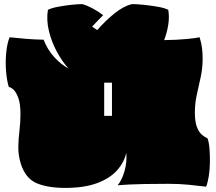

<svg xmlns="http://www.w3.org/2000/svg" viewBox="-20 -895 1054 938"><path d="M299 23Q213 23 159 0Q105 -23 82 -94Q69 -136 69.5 -176Q70 -216 75 -256Q80 -296 80 -337Q80 -388 69.5 -416.5Q59 -445 46 -457Q33 -469 23 -470Q13 -503 9.5 -548.5Q6 -594 10.5 -639Q15 -684 27 -713Q62 -709 104.5 -705.5Q147 -702 193 -701Q212 -652 245 -616Q278 -580 315 -560Q284 -594 258 -642Q232 -690 219 -743.5Q206 -797 214 -847Q232 -856 264 -862Q296 -868 329 -871.5Q362 -875 382 -875Q404 -869 431.5 -854.5Q459 -840 484 -821Q471 -808 457.5 -794Q444 -780 430 -765L455 -748Q496 -795 540 -830Q584 -865 624 -875Q647 -875 682 -871.5Q717 -868 751 -862Q785 -856 802 -847Q808 -812 802 -774Q796 -736 782 -699Q847 -700 893 -704.5Q939 -709 955 -713Q964 -685 967 -659.5Q970 -634 970 -609Q970 -562 960.5 -518.5Q951 -475 941.5 -432.5Q932 -390 932 -345Q932 -302 941.5 -276Q951 -250 965.5 -237.5Q980 -225 994 -219Q1001 -199 1003.5 -167.5Q1006 -136 1005.5 -101Q1005 -66 1000 -34.5Q995 -3 987 17Q947 12 901 7.5Q855 3 802 3Q731 3 685 4Q639 5 609 6.5Q579 8 555 10Q575 -14 588 -58Q601 -102 597 -149Q587 -102 551.5 -62.5Q516 -23 453.5 0Q391 23 299 23ZM489 -329H527V-491H489Z"/></svg>

Font: Oi
Style: Regular
Weight: 400
Designer: Kostas Bartsokas, Mohamad Dakak
Foundry: Foundry5
Version: Version 4.000